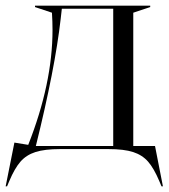

<svg xmlns="http://www.w3.org/2000/svg" viewBox="-50 -528 597 680"><path d="M1 -23 50 -15Q136 -233 136 -422Q136 -451 134 -483L74 -503V-508H482V-503L422 -483V-11H499L527 132H522L514 113Q495 68 474.5 44.5Q454 21 421.5 10.5Q389 0 334 0H163Q108 0 75.5 10.5Q43 21 22.5 44.5Q2 68 -17 113L-25 132H-30ZM351 -11V-497H169L165 -462Q145 -285 77 -11Z"/></svg>

Font: Nyght Serif Light
Style: Regular
Weight: 300
Designer: Maksym Kobuzan
Version: Version 0.410